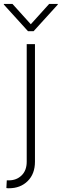

<svg xmlns="http://www.w3.org/2000/svg" viewBox="-47 -775 321 999"><path d="M92 -545.5H134.9V66.4Q134.9 129.6 97.1 167.1Q59.3 204.5 -0.4 204.5Q-3.2 204.5 -6.4 204.4Q-9.6 204.2 -13.8 203.5L-11.7 163.4H-1.1Q39.1 163.4 65.5 137.6Q92 111.9 92 66.4ZM17.8 -754.6 113.3 -648.8 208.8 -754.6H253.6V-751.1L127.8 -612.6H98.7L-27 -751.1V-754.6Z"/></svg>

Font: Inter Extra Light BETA
Style: Regular
Weight: 200
Designer: Rasmus Andersson
Foundry: rsms
Version: Version 3.011;git-f93a4a705